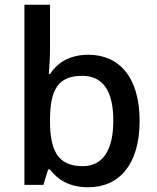

<svg xmlns="http://www.w3.org/2000/svg" viewBox="-20 -780 661 810"><path d="M191 -578V-760H83V0H163L183 -65H191C221 -25 269 10 352 10C482 10 569 -85 569 -270C569 -454 483 -549 353 -549C271 -549 221 -513 191 -468H186C188 -490 191 -534 191 -578ZM327 -460C414 -460 458 -397 458 -271C458 -147 414 -79 329 -79C223 -79 191 -146 191 -270V-278C192 -402 225 -460 327 -460Z"/></svg>

Font: Noto Sans Balinese Medium
Style: Regular
Weight: 500
Designer: Aditya Bayu, David Williams
Foundry: David Williams
Version: Version 2.005